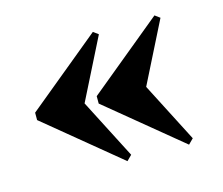

<svg xmlns="http://www.w3.org/2000/svg" viewBox="-66 -496 639 551"><g transform="rotate(-15 254.0 -220.0)"><path d="M433 -28 213 -209V-231L433 -412L448 -401L357 -220L448 -43ZM250 -28 30 -209V-231L250 -412L265 -401L174 -220L265 -43Z"/></g></svg>

Font: Libre Bodoni
Style: Regular
Weight: 400
Designer: Pablo Impallari, Rodrigo Fuenzalida
Foundry: Impallari Type
Version: Version 2.005;gftools[0.9.23]